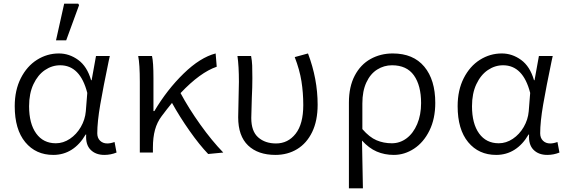

<svg xmlns="http://www.w3.org/2000/svg" viewBox="-20 -839 3121 1056"><path d="M61 -255Q61 -343 94.5 -409Q128 -475 183.5 -510Q239 -545 304 -545Q361 -545 410 -509.5Q459 -474 481 -398H484L508 -531H584L578 -504Q548 -360 531.5 -264.5Q515 -169 515 -106Q515 -80 530.5 -65Q546 -50 570 -50Q588 -50 610 -58L621 0Q589 13 554 13Q506 13 478 -15.5Q450 -44 454 -99H451Q419 -44 374 -15.5Q329 13 273 13Q177 13 119 -57Q61 -127 61 -255ZM452 -227 460 -328Q421 -480 311 -480Q266 -480 227 -453.5Q188 -427 164 -376Q140 -325 140 -255Q140 -159 179 -105Q218 -51 287 -51Q328 -51 364.5 -75.5Q401 -100 424.5 -140.5Q448 -181 452 -227ZM333 -819H410L415 -811L344 -617H288Z M740 -531H816Q824 -498 824 -409V-228H829Q899 -346 990 -434.5Q1081 -523 1166 -545L1172 -472Q1081 -441 973 -327Q1018 -243 1081.5 -154Q1145 -65 1208 0L1125 8Q1077 -42 1022.5 -119.5Q968 -197 926 -273Q898 -239 869 -200Q844 -167 832.5 -125Q821 -83 821 -27V0H749V-389Q749 -487 740 -531Z M1290 -194Q1290 -226 1292 -292Q1294 -356 1294 -389Q1294 -476 1286 -531H1361Q1366 -505 1367 -479Q1368 -453 1368 -409Q1368 -359 1365 -300L1362 -190Q1362 -117 1400 -83.5Q1438 -50 1498 -50Q1564 -50 1606 -103.5Q1648 -157 1648 -261Q1648 -329 1638 -392Q1628 -455 1601 -525L1674 -545Q1727 -405 1727 -263Q1727 -175 1697 -113Q1667 -51 1614.5 -19Q1562 13 1495 13Q1399 13 1344.5 -39Q1290 -91 1290 -194Z M2140 -545Q2253 -545 2313.5 -472.5Q2374 -400 2374 -273Q2374 -186 2342 -121Q2310 -56 2257.5 -21.5Q2205 13 2146 13Q2095 13 2052 -5.5Q2009 -24 1971 -66Q1974 50 1976 197H1899V-275Q1899 -362 1931 -423Q1963 -484 2018 -514.5Q2073 -545 2140 -545ZM2296 -272Q2296 -369 2256.5 -424.5Q2217 -480 2136 -480Q2092 -480 2054.5 -456.5Q2017 -433 1995 -385.5Q1973 -338 1973 -270V-129Q2012 -84 2051 -67.5Q2090 -51 2135 -51Q2180 -51 2216.5 -78.5Q2253 -106 2274.5 -156.5Q2296 -207 2296 -272Z M2497 -255Q2497 -343 2530.5 -409Q2564 -475 2619.5 -510Q2675 -545 2740 -545Q2797 -545 2846 -509.5Q2895 -474 2917 -398H2920L2944 -531H3020L3014 -504Q2984 -360 2967.5 -264.5Q2951 -169 2951 -106Q2951 -80 2966.5 -65Q2982 -50 3006 -50Q3024 -50 3046 -58L3057 0Q3025 13 2990 13Q2942 13 2914 -15.5Q2886 -44 2890 -99H2887Q2855 -44 2810 -15.5Q2765 13 2709 13Q2613 13 2555 -57Q2497 -127 2497 -255ZM2888 -227 2896 -328Q2857 -480 2747 -480Q2702 -480 2663 -453.5Q2624 -427 2600 -376Q2576 -325 2576 -255Q2576 -159 2615 -105Q2654 -51 2723 -51Q2764 -51 2800.5 -75.5Q2837 -100 2860.5 -140.5Q2884 -181 2888 -227Z"/></svg>

Font: Nebula Sans Book
Style: Regular
Weight: 400
Designer: Paul D. Hunt for Adobe (as Source Sans)
Foundry: Nebula Entertainment & Broadcasting LLC
Version: Version 1.010